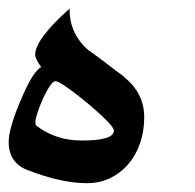

<svg xmlns="http://www.w3.org/2000/svg" viewBox="-20 -470 450 442"><path d="M242.2 -169.4Q242.2 -181.2 181.6 -232.4Q119.1 -283.2 107.4 -283.2Q104 -283.2 99.1 -277.6Q94.2 -272 89.1 -262.9Q84 -253.9 79.1 -243.2Q74.2 -232.4 70.3 -221.9Q66.4 -211.4 64 -202.6Q61.5 -193.8 61.5 -189.5Q61.5 -185.1 63 -181.2Q83.5 -165 109.9 -155.8Q136.2 -146.5 168.9 -146.5Q242.2 -146.5 242.2 -169.4ZM312 -200.2Q312 -167.5 302.2 -139.6Q292.5 -111.8 274.9 -91.6Q257.3 -71.3 233.2 -59.8Q209 -48.3 180.2 -48.3Q121.1 -48.3 43 -78.6Q0 -95.2 0 -143.6Q0 -158.2 6.8 -182.4Q13.7 -206.5 26.9 -237.3Q39.6 -268.1 51.3 -288.1Q63 -308.1 74.7 -315.9Q61 -334.5 61 -344.2Q61 -379.4 140.1 -450.2Q140.1 -419.4 151.6 -395.5Q163.1 -371.6 184.1 -354Q187 -352.5 193.8 -347.4Q200.7 -342.3 209.5 -335.7Q218.3 -329.1 227.8 -322Q237.3 -314.9 245.1 -308.6Q253.4 -302.7 260.3 -297.4Q267.1 -292 266.6 -292Q312 -254.9 312 -200.2Z"/></svg>

Font: XB Khoramshahr
Style: Regular
Weight: 400
Designer: Behnam
Foundry: Irmug
Version: Version 8.005 2009